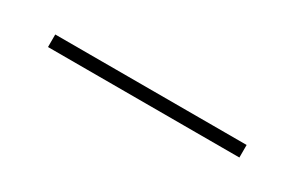

<svg xmlns="http://www.w3.org/2000/svg" viewBox="-1 -147 488 318"><g transform="rotate(30 243.0 12.0)"><path d="M60 0H426V24H60Z"/></g></svg>

Font: Prompt Thin
Style: Regular
Weight: 250
Designer: Katatrad Team
Foundry: CadsonDemak
Version: Version 1.001